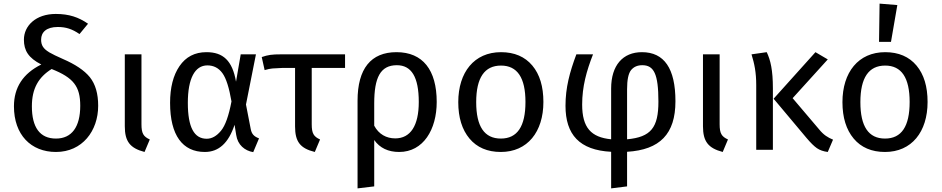

<svg xmlns="http://www.w3.org/2000/svg" viewBox="-20 -827 5198 1060"><path d="M328 -501C294 -516 269 -528 252 -538C219 -558 207 -577 207 -608C207 -649 236 -678 299 -678C344 -678 378 -667 419 -639L466 -696C414 -732 361 -750 288 -750C177 -750 112 -684 112 -608C112 -548 137 -507 208 -471C107 -421 57 -344 57 -240C57 -83 151 12 289 12C434 12 522 -104 522 -243C522 -310 507 -362 476 -401C445 -439 395 -472 328 -501ZM289 -62C200 -62 156 -124 156 -240C156 -339 193 -401 265 -446C386 -398 423 -350 423 -243C423 -126 376 -62 289 -62Z M761 -527H669V-130C669 -46 698 -9 778 12L807 -57C772 -73 761 -90 761 -141Z M1120 -539C1055 -539 1006 -513 971 -462C936 -411 919 -343 919 -259C919 -80 988 12 1111 12C1188 12 1242 -38 1275 -138L1284 -82C1292 -27 1331 5 1378 13L1410 -63C1381 -74 1369 -88 1364 -116L1338 -250L1393 -527H1309L1283 -376C1263 -493 1211 -539 1120 -539ZM1125 -466C1159 -466 1187 -452 1208 -423C1229 -394 1245 -342 1258 -267C1243 -188 1224 -134 1200 -105C1176 -76 1150 -61 1121 -61C1052 -61 1017 -124 1017 -259C1017 -394 1056 -466 1125 -466Z M1885 -452V-527H1532C1481 -527 1460 -524 1425 -512L1441 -440C1458 -445 1472 -448 1484 -449C1495 -450 1514 -451 1540 -452H1609V-129C1609 -45 1637 -8 1718 12L1747 -57C1712 -73 1701 -90 1701 -141V-452Z M2169 -539C2028 -539 1954 -448 1954 -271V213L2046 202V-54C2077 -10 2123 12 2184 12C2317 12 2391 -112 2391 -264C2391 -441 2314 -539 2169 -539ZM2162 -63C2113 -63 2071 -86 2046 -133V-256C2046 -399 2080 -467 2171 -467C2251 -467 2292 -403 2292 -264C2292 -133 2246 -63 2162 -63Z M2746 -539C2598 -539 2510 -428 2510 -263C2510 -178 2531 -111 2572 -62C2613 -13 2671 12 2745 12C2892 12 2980 -99 2980 -264C2980 -349 2960 -416 2919 -465C2878 -514 2820 -539 2746 -539ZM2746 -465C2836 -465 2881 -398 2881 -264C2881 -129 2836 -62 2745 -62C2654 -62 2609 -129 2609 -263C2609 -398 2655 -465 2746 -465Z M3709 -268C3709 -449 3647 -539 3524 -539C3419 -539 3354 -467 3354 -338V-58C3243 -69 3194 -122 3194 -250C3194 -349 3218 -435 3254 -527H3162C3125 -428 3102 -343 3102 -243C3102 -84 3179 2 3354 11V213L3442 202V11C3623 0 3709 -87 3709 -268ZM3442 -334C3442 -386 3449 -421 3464 -440C3479 -458 3499 -467 3526 -467C3590 -467 3615 -419 3615 -266C3615 -123 3574 -70 3442 -58Z M3953 -527H3861V-130C3861 -46 3890 -9 3970 12L3999 -57C3964 -73 3953 -90 3953 -141Z M4129 -527C4145 -475 4155 -428 4155 -357V0H4247V-339C4247 -440 4234 -495 4213 -539ZM4550 -499 4482 -539 4251 -282 4433 -65C4455 -39 4474 -20 4490 -9C4506 2 4526 9 4550 12L4579 -56C4550 -68 4527 -82 4502 -113L4356 -285Z M4833 -596H4899L4934 -799L4836 -807ZM4867 -539C4719 -539 4631 -428 4631 -263C4631 -178 4652 -111 4693 -62C4734 -13 4792 12 4866 12C5013 12 5101 -99 5101 -264C5101 -349 5081 -416 5040 -465C4999 -514 4941 -539 4867 -539ZM4867 -465C4957 -465 5002 -398 5002 -264C5002 -129 4957 -62 4866 -62C4775 -62 4730 -129 4730 -263C4730 -398 4776 -465 4867 -465Z"/></svg>

Font: Fira Sans
Style: Regular
Weight: 400
Designer: Carrois Corporate & Edenspiekermann AG
Foundry: Carrois Corporate GbR & Edenspiekermann AG
Version: Version 4.203